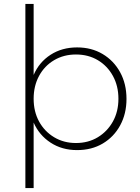

<svg xmlns="http://www.w3.org/2000/svg" viewBox="-20 -762 711 976"><path d="M151 -381Q179 -446 237 -483.5Q295 -521 372 -521Q445 -521 501.5 -487.5Q558 -454 590.5 -395Q623 -336 623 -259Q623 -184 591 -125Q559 -66 502.5 -32.5Q446 1 372 1Q295 1 237 -37Q179 -75 151 -139V194H109V-742H151ZM366 -485Q304 -485 255 -456Q206 -427 178.5 -376Q151 -325 151 -260Q151 -195 178.5 -144.5Q206 -94 255 -64.5Q304 -35 366 -35Q429 -35 477.5 -64.5Q526 -94 554 -144.5Q582 -195 582 -260Q582 -325 554 -376Q526 -427 477.5 -456Q429 -485 366 -485Z"/></svg>

Font: Alexandria ExtraLight
Style: Regular
Weight: 250
Designer: Mohamed Gaber
Foundry: Kief Type Foundry
Version: Version 5.100